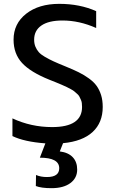

<svg xmlns="http://www.w3.org/2000/svg" viewBox="-20 -734 601 1002"><path d="M516.1 -175.8Q516.1 -94.2 463.6 -45.4Q411.1 3.4 309.1 13.2L292 56.2Q336.9 62 359.9 86.7Q382.8 111.3 382.8 150.9Q382.8 195.3 346.9 221.7Q311 248 249 248Q195.3 248 167 236.8L168 179.2Q192.4 189.9 225.1 189.9Q289.1 189.9 289.1 144Q289.1 88.9 188 88.9L216.8 14.2Q106 5.9 44.9 -23.9V-116.2Q142.1 -70.8 252 -70.8Q408.2 -70.8 408.2 -175.8Q408.2 -187 407 -196.5Q405.8 -206.1 401.6 -214.6Q397.5 -223.1 394.3 -230Q391.1 -236.8 382.6 -244.1Q374 -251.5 368.4 -256.6Q362.8 -261.7 349.4 -268.8Q335.9 -275.9 327.9 -280Q319.8 -284.2 301.3 -292Q282.7 -299.8 272 -304.2Q261.2 -308.6 237.8 -317.9Q139.2 -357.4 95 -405.5Q50.8 -453.6 50.8 -526.9Q50.8 -610.8 116.7 -662.4Q182.6 -713.9 289.1 -713.9Q396.5 -713.9 481.9 -675.8V-587.9Q394 -627 306.2 -627Q233.9 -627 196 -600.8Q158.2 -574.7 158.2 -526.9Q158.2 -506.3 164.8 -490.5Q171.4 -474.6 182.1 -462.2Q192.9 -449.7 214.8 -437Q236.8 -424.3 259 -414.1Q281.2 -403.8 319.8 -388.2Q361.8 -371.1 390.1 -357.2Q418.5 -343.3 444.1 -324.7Q469.7 -306.2 484.4 -285.6Q499 -265.1 507.6 -237.8Q516.1 -210.4 516.1 -175.8Z"/></svg>

Font: Prompt
Style: Regular
Weight: 400
Designer: Katatrad Team
Foundry: CadsonDemak
Version: Version 1.000;PS 001.000;hotconv 1.0.88;makeotf.lib2.5.64775